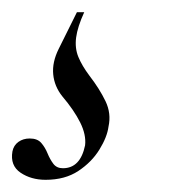

<svg xmlns="http://www.w3.org/2000/svg" viewBox="-74 -20 290 315"><path d="M0.8 275Q-23 275 -40.3 263.3Q-57.6 251.6 -53.6 228.4Q-51.6 218.4 -43.8 212.8Q-36 207.2 -25.2 207.2Q-12.6 207.2 -6.3 214.5Q0 221.8 4 231.6Q8 241.4 13.5 248.7Q19 256 29.2 256Q57.8 256 65.6 218.4Q67.6 201 57.5 180.8Q47.4 160.6 28.2 138Q15.2 121.8 13.3 101.9Q11.4 82 22.4 60L52.2 0H64.2Q53.2 24 50.9 41.5Q48.6 59 54.6 73.5Q60.6 88 72.6 104Q89.4 125.8 99.1 146Q108.8 166.2 104 187.8Q101.8 204.8 89.1 225.4Q76.4 246 54.5 260.5Q32.6 275 0.8 275Z"/></svg>

Font: Cormorant Infant Light
Style: Italic
Weight: 300
Italic angle: -10°
Designer: Christian Thalmann (Catharsis Fonts)
Foundry: Catharsis Fonts
Version: Version 4.001